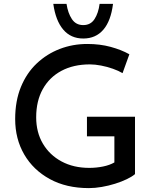

<svg xmlns="http://www.w3.org/2000/svg" viewBox="-20 -959 793 987"><path d="M674 -64Q659 -51 632 -38Q605 -25 571.5 -14.5Q538 -4 503 2Q468 8 437 8Q321 8 236 -38.5Q151 -85 104.5 -165Q58 -245 58 -347Q58 -440 87.5 -512Q117 -584 169 -633Q221 -682 287.5 -707.5Q354 -733 429 -733Q494 -733 549 -718Q604 -703 645 -680L610 -583Q590 -595 560.5 -605.5Q531 -616 499.5 -622Q468 -628 442 -628Q358 -628 296 -595Q234 -562 200 -501Q166 -440 166 -356Q166 -279 200.5 -220.5Q235 -162 296.5 -129Q358 -96 439 -96Q475 -96 509.5 -103Q544 -110 568 -124V-258H427V-359H674ZM408 -761Q344 -761 305 -807Q266 -853 254 -939H322Q329 -892 349.5 -861Q370 -830 408 -830Q446 -830 466 -861Q486 -892 492 -939H561Q550 -851 511 -806Q472 -761 408 -761Z"/></svg>

Font: Reem Kufi
Style: Regular
Weight: 400
Designer: Khaled Hosny
Version: Version 1.6